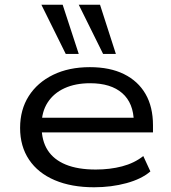

<svg xmlns="http://www.w3.org/2000/svg" viewBox="-20 -783 724 812"><path d="M378 9Q282 9 211.5 -21Q141 -51 103 -107.5Q65 -164 65 -242Q65 -319 101.5 -376.5Q138 -434 204.5 -466.5Q271 -499 360 -499Q445 -499 504.5 -469.5Q564 -440 595.5 -385.5Q627 -331 627 -253V-223H134V-285H569L546 -267Q545 -347 497 -389Q449 -431 361 -431Q299 -431 253 -410Q207 -389 181.5 -349.5Q156 -310 156 -255V-247Q156 -188 181.5 -148Q207 -108 258 -87Q309 -66 385 -66Q445 -66 496.5 -79.5Q548 -93 586 -123L616 -58Q579 -26 515 -8.5Q451 9 378 9ZM416 -555 313 -763H403L470 -555ZM258 -555 155 -763H245L313 -555Z"/></svg>

Font: Nunito Sans 10pt Expanded
Style: Regular
Weight: 400
Width: 7
Designer: Vernon Adams
Foundry: Vernon Adams
Version: Version 3.101;gftools[0.9.27]